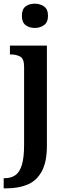

<svg xmlns="http://www.w3.org/2000/svg" viewBox="-34 -784 363 1044"><path d="M155 -632Q125 -632 105 -647.5Q85 -663 85 -698Q85 -734 105 -749Q125 -764 155 -764Q184 -764 205.5 -749Q227 -734 227 -698Q227 -663 205.5 -647.5Q184 -632 155 -632ZM-14 240V185H-8Q26 185 49.5 168.5Q73 152 85 112.5Q97 73 97 4V-421Q97 -465 75.5 -476.5Q54 -488 24 -488H20V-536H221V8Q221 97 193 148Q165 199 116 219.5Q67 240 3 240Z"/></svg>

Font: Noto Serif Tamil SemiCondensed SemiBold
Style: Regular
Weight: 600
Width: 4
Designer: Indian Type Foundry, Tom Grace, and the Monotype Design Team
Foundry: Monotype Imaging Inc.
Version: Version 2.004; ttfautohint (v1.8.4.7-5d5b)